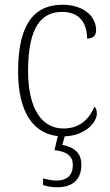

<svg xmlns="http://www.w3.org/2000/svg" viewBox="-20 -563 461 807"><path d="M221 224C282 224 322 195 322 129C322 74 284 54 242 46L252 10C340 7 387 -50 387 -85C387 -100 384 -108 377 -115C357 -67 319 -23 247 -23C159 -22 98 -102 98 -264C98 -453 156 -513 241 -513C316 -513 346 -464 346 -401C370 -401 384 -412 384 -436C384 -496 329 -543 243 -543C135 -543 56 -477 56 -263C56 -82 127 -1 223 9L209 68C259 74 286 91 286 131C286 177 258 196 217 196C199 196 182 192 161 187V215C182 222 203 224 221 224Z"/></svg>

Font: Noto Serif Bengali SemiCondensed ExtraLight
Style: Regular
Weight: 200
Width: 4
Designer: Juan Bruce, Universal Thirst, Indian Type Foundry and the Monotype Design Team.
Foundry: Monotype Imaging Inc.
Version: Version 2.003